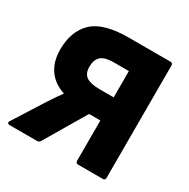

<svg xmlns="http://www.w3.org/2000/svg" viewBox="-150 -792 915 929"><g transform="rotate(30 307.5 -327.5)"><path d="M22 0Q14 0 11 -5Q8 -10 13 -17L120 -186Q133 -206 146.5 -226Q160 -246 172 -262V-264Q112 -284 81.5 -329Q51 -374 51 -439Q51 -542 110 -598.5Q169 -655 309 -655H542Q556 -655 556 -641V-14Q556 0 542 0H405Q391 0 391 -14V-239H328L192 -9Q186 0 175 0ZM314 -368H391V-515H307Q257 -515 236 -496Q215 -477 215 -438Q215 -399 239 -383.5Q263 -368 314 -368Z"/></g></svg>

Font: Sofia Sans Black
Style: Regular
Weight: 900
Designer: Botio Nikoltchev, Ani Petrova
Foundry: lettersoup
Version: Version 4.100; ttfautohint (v1.8.3)